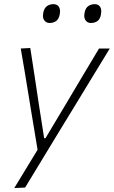

<svg xmlns="http://www.w3.org/2000/svg" viewBox="-20 -734 562 948"><path d="M50.5 194.5Q78.5 148 108 100Q137 52 165.5 5.5Q157.5 -42.5 149.5 -91.5Q141.5 -140 133.5 -187.5L119 -276.5Q110 -330 101 -386Q91.5 -441.5 82.5 -494.5L129.5 -497Q140 -427 150.5 -361Q160.5 -294.5 171 -224.5L198 -51.5H204.5L308.5 -225.5Q349.5 -294.5 389 -360.8Q428.5 -427 469 -494.5H522Q498 -454.5 475 -417.5Q452 -380 424.8 -335.2Q397.5 -290.5 360 -228.5L275 -89.5Q217 6.5 176.8 72.2Q136.5 138 104 192ZM428.5 -620.5Q411 -620.5 402 -634.5Q396 -643.5 396 -656.5Q396 -663 397.5 -671Q402 -694.5 416 -704Q430 -713.5 447.5 -713.5Q466 -713.5 474.5 -700Q480 -691 480 -678Q480 -671 478.5 -663Q474.5 -639.5 461 -630Q447.5 -620.5 428.5 -620.5ZM225 -620.5Q207.5 -620.5 198 -634.5Q192 -643.5 192 -656.5Q192 -663 193.5 -671Q198.5 -694.5 212.2 -704Q226 -713.5 244 -713.5Q262.5 -713.5 271 -700Q276.5 -690.5 276.5 -677.5Q276.5 -670.5 275 -663Q270.5 -639.5 257 -630Q243.5 -620.5 225 -620.5Z"/></svg>

Font: Heraclito ExtraLight
Style: Italic
Weight: 200
Italic angle: -12°
Designer: Kostas Bartsokas (font) & Cristiano Sobral (main changes)
Foundry: Kostas Bartsokas (font) & Cristiano Sobral (main changes)
Version: Version 1.00;July 8, 2020;FontCreator 13.0.0.2655 64-bit